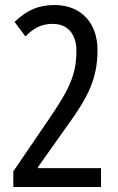

<svg xmlns="http://www.w3.org/2000/svg" viewBox="-20 -744 469 764"><path d="M382 0V-75H131V-79L248 -244C330 -357 368 -431 368 -545C368 -651 304 -724 197 -724C134 -724 89 -705 38 -657L81 -599C117 -635 148 -649 190 -649C251 -649 284 -606 284 -542C284 -450 259 -393 174 -269L33 -62V0Z"/></svg>

Font: Noto Sans Thai Looped ExtraCondensed
Style: Regular
Weight: 400
Width: 2
Designer: Sasikarn Vongin, Ben Mitchell
Foundry: The Fontpad Ltd
Version: Version 1.001